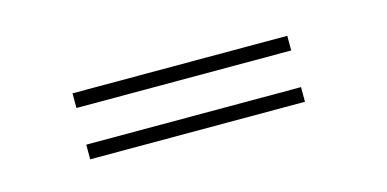

<svg xmlns="http://www.w3.org/2000/svg" viewBox="-28 -403 510 253"><g transform="rotate(-15 226.5 -276.0)"><path d="M74 -231V-251H367V-231ZM74 -301V-321H367V-301Z"/></g></svg>

Font: Raleway Thin Thin
Style: Italic
Weight: 250
Italic angle: -12°
Version: Version 4.026